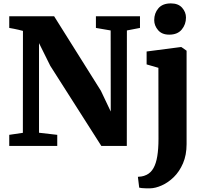

<svg xmlns="http://www.w3.org/2000/svg" viewBox="-20 -836 1170 1100"><path d="M33 0V-63.5L111 -75L111.5 -659Q99 -662.5 85.8 -665.5Q72.5 -668.5 59.2 -671.2Q46 -674 33 -676V-743H290L558 -316L614.5 -197L614 -661.5L529.5 -676V-743H782V-676L707 -661.5L706.5 0H560.5L268 -459L203.5 -589V-75.5L308 -63.5V0ZM839.5 243Q826.5 243 813.8 242.8Q801 242.5 791.5 241.5Q782 240.5 777.5 239L770 177Q776.5 177 790.5 175Q804.5 173 820 165.5Q844.5 153.5 859.5 126.8Q874.5 100 881.2 58.2Q888 16.5 888 -40L887.5 -447.5L820 -467V-541L1016 -566.5H1019L1049 -545.5V-10.5Q1049 52 1028.5 99.5Q1008 147 975.8 178.5Q943.5 210 907 226.2Q870.5 242.5 839.5 243ZM949 -637.5Q907.5 -637.5 885.5 -663.5Q863.5 -689.5 863.5 -720.5Q863.5 -760.5 887.5 -788.5Q911.5 -816.5 958.5 -816.5H959.5Q1001.5 -816.5 1023.5 -791.5Q1045.5 -766.5 1045.5 -735.5Q1045.5 -696 1021.2 -666.8Q997 -637.5 950 -637.5Z"/></svg>

Font: Merriweather 24pt Black
Style: Regular
Weight: 900
Designer: Eben Sorkin
Foundry: Eben Sorkin
Version: Version 2.100